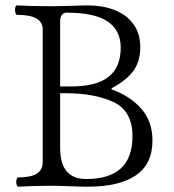

<svg xmlns="http://www.w3.org/2000/svg" viewBox="-20 -686 644 709"><path d="M40 -14.2Q40 -21 42 -25.9Q43.9 -30.8 46.9 -30.8Q93.8 -30.8 115.7 -44.7Q137.7 -58.6 137.7 -87.9V-578.1Q137.7 -631.3 42.5 -631.3Q39.6 -631.3 37.6 -636.7Q35.6 -642.1 35.6 -649.4Q35.6 -656.2 37.4 -661.1Q39.1 -666 42.5 -666Q93.3 -663.1 169.9 -663.1Q193.8 -663.1 212.9 -663.6Q231.9 -664.1 245.1 -664.6Q278.8 -666 305.7 -666Q358.9 -666 402.6 -649.2Q446.3 -632.3 472.2 -597.4Q498 -562.5 498 -511.2Q498 -459 472.4 -424.1Q446.8 -389.2 392.1 -359.9V-356Q460.4 -331.5 501.7 -284.7Q543 -237.8 543 -167Q543 -80.1 481.4 -38.3Q419.9 3.4 304.7 3.4Q288.6 3.4 273.4 2.9Q258.3 2.4 245.6 2Q194.8 0 169.9 0Q104.5 0 46.9 3.4Q43.9 3.4 42 -2Q40 -7.3 40 -14.2ZM297.9 -24.9Q383.8 -24.9 426.5 -64.2Q469.2 -103.5 469.2 -183.1Q469.2 -275.9 399.7 -308.8Q330.1 -341.8 221.2 -341.8H202.1V-139.6Q202.1 -24.9 297.9 -24.9ZM242.2 -366.7Q335.4 -366.7 380.6 -402.1Q425.8 -437.5 425.8 -509.8Q425.8 -574.2 377.4 -606.7Q329.1 -639.2 227.5 -639.2Q202.1 -639.2 202.1 -606.4V-366.7Z"/></svg>

Font: JuniusX Light
Style: Regular
Weight: 300
Designer: Peter S. Baker
Foundry: Briery Creek Software
Version: Version 1.008